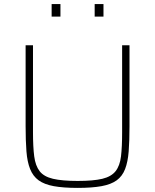

<svg xmlns="http://www.w3.org/2000/svg" viewBox="-20 -909 757 937"><path d="M359 8Q289 8 242.5 -0.5Q196 -9 168.5 -29Q141 -49 127 -84Q113 -119 109 -170.5Q105 -222 105 -294V-688H141V-264Q141 -192 147 -146Q153 -100 173.5 -73.5Q194 -47 238.5 -36.5Q283 -26 359 -26Q436 -26 479.5 -36.5Q523 -47 544 -73.5Q565 -100 570.5 -146Q576 -192 576 -264V-688H612V-294Q612 -222 608 -170.5Q604 -119 590.5 -84Q577 -49 549.5 -29Q522 -9 475.5 -0.5Q429 8 359 8ZM232 -828V-889H275V-828ZM442 -828V-889H485V-828Z"/></svg>

Font: Saira Thin
Style: Regular
Weight: 100
Designer: Hector Gatti with collaboration of the Omnibus-Type team
Foundry: Omnibus-Type
Version: Version 1.101